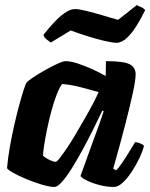

<svg xmlns="http://www.w3.org/2000/svg" viewBox="-20 -743 597 763"><path d="M196 0Q178 0 147.5 -9Q117 -18 85.5 -31Q54 -44 32 -56.5Q10 -69 8 -75Q11 -112 18.5 -155.5Q26 -199 36 -243Q46 -287 56 -324Q66 -361 74 -385.5Q82 -410 85 -414Q90 -421 111 -435Q132 -449 158.5 -464Q185 -479 208 -489.5Q231 -500 241 -500Q260 -500 286.5 -491.5Q313 -483 342.5 -470Q372 -457 400 -441L401 -500Q472 -500 495.5 -487.5Q519 -475 519 -448Q519 -425 508 -374Q497 -323 477.5 -247.5Q458 -172 430 -73L441 -66Q452 -76 465.5 -96Q479 -116 493 -139Q507 -162 517 -178Q526 -178 538 -173Q550 -168 552 -163Q547 -142 534 -114.5Q521 -87 503.5 -60.5Q486 -34 467.5 -17Q449 0 433 0Q404 0 374 -8Q344 -16 323.5 -26.5Q303 -37 300 -44L348 -177Q355 -196 361 -212.5Q367 -229 374.5 -249.5Q382 -270 392 -301L387 -304Q371 -270 350.5 -229Q330 -188 308 -147.5Q286 -107 265 -73.5Q244 -40 226 -20Q208 0 196 0ZM201 -100Q206 -100 218 -115.5Q230 -131 247 -156Q264 -181 282 -212Q300 -243 318 -274Q336 -305 350 -332Q364 -359 372 -377Q319 -392 288 -399.5Q257 -407 227 -409Q217 -397 206 -369Q195 -341 185 -304.5Q175 -268 167.5 -231.5Q160 -195 155.5 -166Q151 -137 151 -124Q161 -115 176.5 -107.5Q192 -100 201 -100ZM443 -573Q427 -573 395 -580.5Q363 -588 326.5 -599.5Q290 -611 261 -622L182 -574Q175 -579 165 -586.5Q155 -594 153 -605Q171 -628 192.5 -651.5Q214 -675 236.5 -691Q259 -707 278 -707Q294 -707 324 -699.5Q354 -692 388 -682Q422 -672 449 -664L524 -723Q529 -719 539 -715.5Q549 -712 557 -703Q543 -674 524.5 -643.5Q506 -613 485 -593Q464 -573 443 -573Z"/></svg>

Font: Texturina Medium 12pt Black
Style: Italic
Weight: 900
Italic angle: -11°
Version: Version 1.002